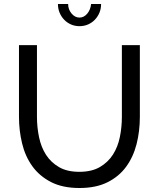

<svg xmlns="http://www.w3.org/2000/svg" viewBox="-20 -936 795 961"><path d="M378 5Q293 5 235 -25Q177 -55 141.5 -104.5Q106 -154 90.5 -218.5Q75 -283 75 -351V-710H165V-351Q165 -299 175.5 -249Q186 -199 210.5 -161Q235 -123 275.5 -99.5Q316 -76 377 -76Q439 -76 480 -100Q521 -124 545.5 -162.5Q570 -201 580 -250.5Q590 -300 590 -351V-710H680V-351Q680 -279 663.5 -214.5Q647 -150 611 -101Q575 -52 517.5 -23.5Q460 5 378 5ZM378 -848Q400 -848 416.5 -867.5Q433 -887 436 -916H486Q486 -892 477.5 -872Q469 -852 454.5 -837Q440 -822 420.5 -813.5Q401 -805 378 -805Q355 -805 335.5 -813.5Q316 -822 301.5 -837Q287 -852 278.5 -872Q270 -892 270 -916H321Q321 -889 338 -868.5Q355 -848 378 -848Z"/></svg>

Font: Rising Sun
Style: Regular
Weight: 400
Designer: Matt McInerney, Pablo Impallari, Rodrigo Fuenzalida (Raleway font), Stephen Hutchings (Greek), Cristiano Sobral (main ch
Foundry: The Rising Sun Project Authors
Version: Version 4.327; ttfautohint (v1.8.4.7-5d5b-dirty)